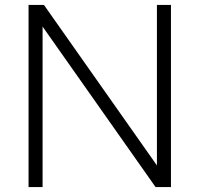

<svg xmlns="http://www.w3.org/2000/svg" viewBox="-20 -760 810 780"><path d="M96 0V-740H158.5L617.5 -88V-740H674.5V0H612L153 -652V0Z"/></svg>

Font: Encode Sans Semi Expanded Light
Style: Regular
Weight: 300
Width: 6
Designer: Multiple Designers
Foundry: Impallari Type
Version: Version 3.000; ttfautohint (v1.8.3) -l 8 -r 50 -G 200 -x 14 